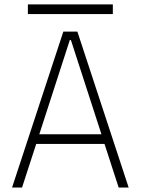

<svg xmlns="http://www.w3.org/2000/svg" viewBox="-20 -834 626 854"><path d="M33.7 0 261.7 -693.4H324.2L552.2 0H507.8L444.8 -193.8H141.1L78.1 0ZM290.5 -655.8 154.8 -236.8H431.2L295.4 -655.8ZM104 -771.5V-814.5H481.9V-771.5Z"/></svg>

Font: Caskaydia Cove ExtraLight
Style: Regular
Weight: 200
Monospace: yes
Designer: Aaron Bell
Foundry: Saja Typeworks
Version: Version 4.300; ttfautohint (v1.8.3)